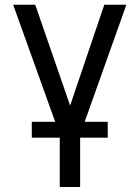

<svg xmlns="http://www.w3.org/2000/svg" viewBox="-20 -565 574 790"><path d="M34.1 -545.5H125L268.5 -130.7L409.1 -545.5H500L309.7 -11.4V204.5H225.9V-11.4ZM110.8 1.4V-63.9H423.3V1.4Z"/></svg>

Font: Inter Zeller
Style: Regular
Weight: 400
Designer: Rasmus Andersson; Joe Bland
Foundry: zeller
Version: Version 3.015;git-dec3a8cb1